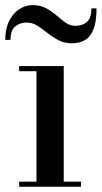

<svg xmlns="http://www.w3.org/2000/svg" viewBox="-35 -712 388 732"><path d="M208 -460V-19.5H274V0H38V-19.5H104V-440.5H38V-460ZM239 -547Q210 -547 187.5 -559Q165 -571 145.8 -586.5Q126.5 -602 107.5 -614Q88.5 -626 66 -626Q41 -626 23 -611Q5 -596 5 -560H-15Q-15 -602.5 0 -632.2Q15 -662 38.8 -677.2Q62.5 -692.5 89 -692.5Q119.5 -692.5 141.2 -680.5Q163 -668.5 180.8 -653Q198.5 -637.5 215.2 -625.5Q232 -613.5 252 -613.5Q280 -613.5 296.8 -628.8Q313.5 -644 313.5 -680H333Q333 -632.5 322.5 -603.2Q312 -574 291.2 -560.5Q270.5 -547 239 -547Z"/></svg>

Font: Bodoni Moda 11pt Medium
Style: Regular
Weight: 500
Designer: Owen Earl
Foundry: indestructible type
Version: Version 2.004